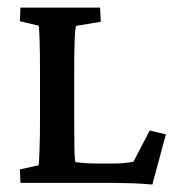

<svg xmlns="http://www.w3.org/2000/svg" viewBox="-20 -480 458 504"><path d="M379.9 4.4Q355.5 2 325 1Q294.4 0 276.4 0H33.7L32.2 -35.2L81.5 -46.4Q82.5 -52.2 83.7 -85.2Q85 -118.2 85 -165.5V-293.5Q85 -341.8 84 -374.5Q83 -407.2 81.5 -412.6L32.2 -424.3L33.7 -460H242.7L244.6 -422.9L179.7 -412.1Q174.8 -399.9 174.8 -293.5V-165.5Q174.8 -121.6 175.3 -92.5Q175.8 -63.5 177.7 -54.7Q200.2 -50.8 234.4 -50.8H276.4Q293.9 -50.8 306.9 -52.2Q319.8 -53.7 330.1 -55.2L373 -137.2L415.5 -127.4Z"/></svg>

Font: Lateef Medium
Style: Regular
Weight: 500
Designer: SIL International
Foundry: SIL International
Version: Version 4.200